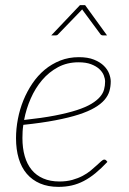

<svg xmlns="http://www.w3.org/2000/svg" viewBox="-20 -723 504 749"><path d="M286.5 -480Q242 -480 206.5 -461Q171 -442 144.2 -410.5Q117.5 -379 99.8 -338.5Q82 -298 74 -255Q143.5 -262.5 194 -272.2Q244.5 -282 279.8 -293.5Q315 -305 336.5 -318Q358 -331 370 -345Q382 -359 386 -374Q390 -389 390 -404.5Q390 -416 384.8 -429.2Q379.5 -442.5 367.2 -453.8Q355 -465 335.2 -472.5Q315.5 -480 286.5 -480ZM399 -91.5Q375 -66 352.5 -47.5Q330 -29 307 -17Q284 -5 259.8 0.5Q235.5 6 208 6Q167.5 6 136.5 -7.2Q105.5 -20.5 84.5 -45Q63.5 -69.5 53 -104.8Q42.5 -140 42.5 -184Q42.5 -221 49.8 -258.8Q57 -296.5 71.2 -331.5Q85.5 -366.5 106.2 -397.2Q127 -428 154.2 -450.8Q181.5 -473.5 215 -486.8Q248.5 -500 287.5 -500Q323 -500 347 -490.2Q371 -480.5 385.5 -466Q400 -451.5 406 -435Q412 -418.5 412 -405.5Q412 -385.5 406.8 -367.5Q401.5 -349.5 387.5 -333.2Q373.5 -317 349.2 -302.8Q325 -288.5 287.2 -276.2Q249.5 -264 196.2 -253.8Q143 -243.5 71 -236Q69 -223 68.2 -210.2Q67.5 -197.5 67.5 -184.5Q67.5 -145 76.5 -113.8Q85.5 -82.5 103.5 -60.5Q121.5 -38.5 148.8 -26.8Q176 -15 212 -15Q239.5 -15 262 -21.2Q284.5 -27.5 302.5 -37Q320.5 -46.5 334 -57.8Q347.5 -69 357.8 -78.5Q368 -88 375 -94.2Q382 -100.5 387 -100.5Q391 -100.5 394 -97.5ZM397.5 -585H380Q378.5 -585 376 -586Q373.5 -587 371.5 -590L303.5 -682L300.5 -686.5Q299.5 -685.5 298.5 -684.2Q297.5 -683 296.5 -682L207.5 -590Q204 -585 197.5 -585H180L292 -703H312Z"/></svg>

Font: Lato ExtraLight
Style: Italic
Weight: 275
Italic angle: -7°
Designer: Lukasz Dziedzic with Adam Twardoch and Botio Nikoltchev
Foundry: tyPoland Lukasz Dziedzic
Version: Version 2.015; 2015-08-06; http://www.latofonts.com/